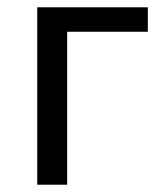

<svg xmlns="http://www.w3.org/2000/svg" viewBox="-20 -506 451 526"><path d="M82 0V-486H385V-419H164V0Z"/></svg>

Font: Toshiba Sans
Style: Regular
Weight: 400
Designer: Paul D. Hunt
Foundry: Toshiba Corporation
Version: Version 2.020;PS 2.0;hotconv 1.0.86;makeotf.lib2.5.63406